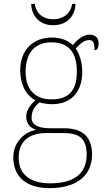

<svg xmlns="http://www.w3.org/2000/svg" viewBox="-20 -737 550 997"><path d="M256 -606C327 -606 370 -652 372 -717H355C345 -662 305 -637 256 -637C207 -637 170 -662 160 -717H142C144 -652 187 -606 256 -606ZM237 240C384 240 458 170 458 65C458 -27 408 -71 313 -71H244C190 -71 144 -82 144 -126C144 -164 163 -188 186 -206C196 -200 234 -196 250 -196C354 -196 407 -264 407 -364C407 -417 391 -460 373 -485C398 -510 415 -529 445 -529C463 -529 471 -514 471 -476C485 -476 492 -490 492 -513C492 -537 478 -557 445 -557C406 -557 376 -523 358 -503C334 -526 298 -542 250 -542C144 -542 85 -470 85 -372C85 -311 106 -247 164 -216C148 -204 116 -170 116 -132C116 -93 138 -72 168 -63C111 -53 49 -2 49 80C49 179 115 240 237 240ZM247 -221C169 -221 113 -265 113 -364C113 -472 169 -517 247 -517C331 -517 379 -472 379 -365C379 -258 329 -221 247 -221ZM241 215C118 215 77 152 77 82C77 -11 140 -46 220 -46H311C388 -46 430 -21 430 66C430 162 367 215 241 215Z"/></svg>

Font: Noto Serif Malayalam Thin
Style: Regular
Weight: 100
Designer: Indian type Foundry, Jelle Bosma, Monotype Design Team
Foundry: Monotype Imaging Inc.
Version: Version 2.104